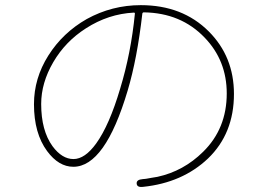

<svg xmlns="http://www.w3.org/2000/svg" viewBox="-20 -713 1040 746"><path d="M536 13Q512 16 511 0Q510 -15 534 -17Q543 -17 568 -22Q580 -24 592 -26Q693 -48 769 -123Q861 -213 861 -350Q861 -478 775 -567Q683 -663 539 -665Q534 -665 533 -660Q513 -485 476 -361Q388 -65 265 -65Q208 -65 163 -126Q112 -195 112 -308Q112 -409 168 -497.5Q224 -586 317 -639Q415 -693 527 -693Q689 -693 791 -591Q889 -493 889 -348Q889 -194 788 -97Q689 -3 536 13ZM354 -156Q405 -227 447 -369Q489 -507 504 -659Q505 -664 500 -664Q401 -659 314 -603Q234 -552 187 -471.5Q140 -391 140 -309Q140 -206 184 -145Q221 -95 265.5 -95Q310 -95 354 -156Z"/></svg>

Font: Resource Han Rounded JP ExtraLight
Style: Regular
Weight: 250
Designer: Cyano Hao (round all glyphs); Ryoko NISHIZUKA 西塚涼子 (kana, bopomofo & ideographs); Paul D. Hunt (Latin, Greek & Cyrillic)
Foundry: Cyano Hao
Version: 0.990